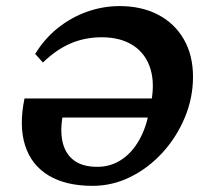

<svg xmlns="http://www.w3.org/2000/svg" viewBox="-20 -602 679 631"><path d="M373 -582Q445.3 -582 499.5 -553.7Q553.7 -525.4 584 -473.1Q614.3 -420.9 614.3 -349.6Q614.3 -280.3 587.4 -215.8Q560.5 -151.4 514.2 -100.6Q467.8 -49.8 408.7 -20.5Q349.6 8.8 284.2 8.8Q196.3 8.8 139.6 -25.4Q83 -59.6 62.5 -124Q42 -188.5 60.5 -278.3H537.1L524.4 -215.8H166L190.4 -242.2Q176.8 -185.5 184.1 -143.1Q191.4 -100.6 220.2 -77.1Q249 -53.7 299.8 -53.7Q340.8 -53.7 374.5 -74.2Q408.2 -94.7 432.1 -132.8Q456.1 -170.9 467.8 -223.6L473.6 -250Q490.2 -322.3 475.1 -373.5Q460 -424.8 418.5 -452.1Q377 -479.5 314.5 -479.5Q258.8 -479.5 211.4 -459Q164.1 -438.5 121.1 -396.5L95.7 -424.8Q126 -474.6 169.9 -509.8Q213.9 -544.9 266.1 -563.5Q318.4 -582 373 -582Z"/></svg>

Font: Crimson Pro SemiBold
Style: Italic
Weight: 600
Italic angle: -12°
Designer: Jacques Le Bailly
Foundry: Baron von Fonthausen
Version: Version 1.003